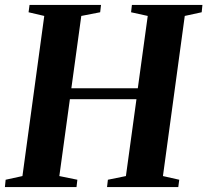

<svg xmlns="http://www.w3.org/2000/svg" viewBox="-25 -763 846 783"><path d="M-5 0 -2 -30 66.5 -45 155.5 -698 91.5 -713 95.5 -743H387L383.5 -713L306.5 -698L266 -403H537L577.5 -698L509.5 -713L513 -743H800.5L797.5 -713L728.5 -698L639.5 -45L706 -30L702 0H411.5L415 -30L488.5 -45L531.5 -358.5H260L217 -45L290.5 -30L287 0Z"/></svg>

Font: Merriweather 96pt
Style: Bold Italic
Weight: 700
Italic angle: -7.8°
Version: Version 2.101